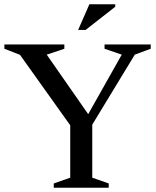

<svg xmlns="http://www.w3.org/2000/svg" viewBox="-28 -878 728 898"><path d="M65.5 -621.5 -7.5 -650V-670H273V-650L190.5 -622.5L384.5 -344L541.5 -622.5L461 -650V-670H677V-650L602.5 -622.5L403.5 -295V-47L480.5 -20V0H223.5V-20L300.5 -47V-292ZM337.5 -738 390 -858H511V-846.5L372.5 -738Z"/></svg>

Font: Newsreader Text Medium
Style: Regular
Weight: 500
Designer: Hugues Gentile
Foundry: Production Type
Version: Version 1.001